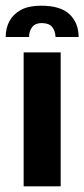

<svg xmlns="http://www.w3.org/2000/svg" viewBox="-51 -654 296 674"><path d="M93 -634Q162 -634 193.5 -603.5Q225 -573 225 -524H144Q143 -546 132 -559.5Q121 -573 95 -573Q73 -573 62 -559Q51 -545 51 -524H-31Q-31 -556 -17.5 -580.5Q-4 -605 23 -619.5Q50 -634 93 -634ZM32 -470H162V0H32Z"/></svg>

Font: Smooch Sans ExtraBold
Style: Regular
Weight: 800
Designer: Robert E. Leuschke
Foundry: Robert E. Leuschke
Version: Version 1.010